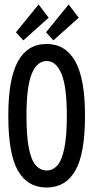

<svg xmlns="http://www.w3.org/2000/svg" viewBox="-20 -825 415 856"><path d="M188 11Q103 11 60 -64Q17 -139 17 -309Q17 -474 60 -551.5Q103 -629 188 -629Q272 -629 315.5 -551.5Q359 -474 359 -309Q359 -139 315.5 -64Q272 11 188 11ZM188 -65Q216 -65 236 -88Q256 -111 267 -165Q278 -219 278 -309Q278 -439 254 -496Q230 -553 188 -553Q145 -553 121.5 -496Q98 -439 98 -309Q98 -219 108.5 -165Q119 -111 139.5 -88Q160 -65 188 -65ZM218 -645 185 -681 286 -805 331 -746ZM84 -645 51 -681 152 -805 197 -746Z"/></svg>

Font: Inconsolata Condensed SemiBold
Style: Regular
Weight: 600
Width: 3
Monospace: yes
Designer: Raph Levien, Cyreal, Brenton Simpson
Foundry: Raph Levien, Cyreal, Google
Version: Version 3.100; ttfautohint (v1.8.4.7-5d5b)